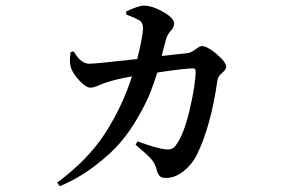

<svg xmlns="http://www.w3.org/2000/svg" viewBox="-20 -600 1040 681"><path d="M553.7 -401.4 648.4 -412.1Q659.2 -414.1 673.8 -425.3Q688.5 -436.5 696.3 -436.5Q714.8 -436.5 748.5 -408.2Q782.2 -379.9 782.2 -362.3Q782.2 -353.5 767.6 -341.3Q752.9 -329.1 751 -314.5Q728.5 -153.3 677.7 -49.8Q661.1 -16.6 630.9 7.3Q600.6 31.2 569.3 31.2Q552.7 31.2 545.9 23.9Q539.1 16.6 534.2 -2.9Q529.3 -21.5 515.6 -36.6Q502 -51.8 460.9 -86.9L467.8 -98.6Q537.1 -73.2 567.4 -70.3Q590.8 -67.4 602.5 -83Q631.8 -121.1 652.8 -210.9Q673.8 -300.8 673.8 -347.7Q673.8 -357.4 665 -357.4Q634.8 -357.4 538.1 -342.8Q525.4 -303.7 513.2 -272Q501 -240.2 472.2 -189Q443.4 -137.7 409.2 -97.2Q375 -56.6 317.9 -12.7Q260.7 31.2 192.4 60.5L182.6 47.9Q293 -34.2 353.5 -128.4Q414.1 -222.7 448.2 -329.1Q388.7 -318.4 357.4 -307.6Q349.6 -305.7 330.6 -297.4Q311.5 -289.1 301.8 -289.1Q285.2 -289.1 262.7 -313Q240.2 -336.9 232.4 -357.4Q224.6 -378.9 230.5 -415L241.2 -418Q251 -402.3 256.8 -395Q262.7 -387.7 273.4 -380.9Q284.2 -374 296.9 -374Q319.3 -374 466.8 -390.6Q487.3 -474.6 487.3 -499Q487.3 -520.5 473.6 -528.3Q465.8 -533.2 427.7 -548.8V-559.6Q471.7 -580.1 491.2 -580.1Q522.5 -579.1 560.1 -557.1Q597.7 -535.2 597.7 -516.6Q597.7 -503.9 585.4 -490.2Q573.2 -476.6 569.3 -461.9Q556.6 -416 553.7 -401.4Z"/></svg>

Font: GenYoMin TW TTF SemiBold
Style: Regular
Weight: 600
Version: Version 1.300